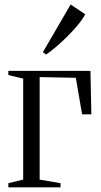

<svg xmlns="http://www.w3.org/2000/svg" viewBox="-20 -808 434 828"><path d="M16 0V-18L80 -33.5V-469L16 -484.5V-502.5H370L374 -315H334L307 -472.5L151 -475.5V-33.5L241 -18V0ZM178 -573 165 -583 284.5 -788.5 347.5 -746.5Q336.5 -725.5 316.2 -701Q296 -676.5 271.8 -652.2Q247.5 -628 223.2 -607.2Q199 -586.5 179 -573Z"/></svg>

Font: Merriweather 144pt Light
Style: Regular
Weight: 300
Version: Version 2.100